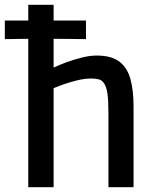

<svg xmlns="http://www.w3.org/2000/svg" viewBox="-24 -775 646 795"><path d="M93 -755H198V-495Q223 -507 253.5 -518Q284 -529 316 -537Q348 -545 376 -545Q437 -545 470 -520Q503 -495 516 -448Q529 -401 529 -334V0H425V-306Q425 -358 421 -387Q417 -416 406 -431Q398 -443 384.5 -446.5Q371 -450 352 -450Q332 -450 310 -445.5Q288 -441 266.5 -434.5Q245 -428 227.5 -421.5Q210 -415 198 -410V0H93ZM-4 -613V-690H332V-613L142 -615Z"/></svg>

Font: Ruda SemiBold
Style: Regular
Weight: 600
Designer: Mariela Monsalve and Angelina Sanchez
Foundry: Mariela Monsalve and Angelina Sanchez
Version: Version 2.001